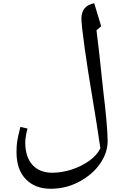

<svg xmlns="http://www.w3.org/2000/svg" viewBox="-20 -818 757 1186"><path d="M562 -798Q568 -776 605 -656L576 -631L592 -498L618 -255Q644 -43 645 53Q645 125 598.5 192.5Q552 260 470 304Q388 348 292.5 348Q197 348 139.5 289Q82 230 82 122Q82 84 86 56Q90 28 106 -34L150 -24Q136 28 136 62Q136 151 180 200Q224 249 303 249Q361 249 422 229.5Q483 210 531.5 175Q580 140 600 98Q578 -54 550.5 -216Q523 -378 503 -521Q483 -664 483 -703Q483 -783 562 -798Z"/></svg>

Font: Autonym
Style: Regular
Weight: 500
Version: Version 1.0.20131126